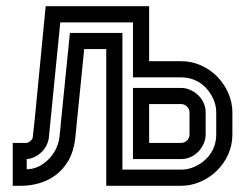

<svg xmlns="http://www.w3.org/2000/svg" viewBox="-20 -598 791 618"><path d="M563 -138Q574 -138 582 -146Q590 -154 590 -165V-236Q590 -247 582 -255Q574 -263 563 -263H460V-138ZM408 -86V-315H563Q578 -315 592.5 -308.5Q607 -302 618 -291.5Q629 -281 635.5 -266.5Q642 -252 642 -236V-165Q642 -150 635.5 -135.5Q629 -121 618.5 -110Q608 -99 593.5 -92.5Q579 -86 563 -86ZM322 0V-440H251L222 -151Q217 -110 200.5 -81.5Q184 -53 160 -35Q136 -17 107 -8.5Q78 0 49 0H21V-138H65Q70 -138 76.5 -143Q83 -148 85 -153L92 -216L127 -578H460V-401H563Q597 -401 627 -387.5Q657 -374 679.5 -351Q702 -328 715 -298Q728 -268 728 -236V-165Q728 -131 714.5 -101Q701 -71 678 -48.5Q655 -26 625 -13Q595 0 563 0ZM374 -52H563Q585 -52 605.5 -61Q626 -70 642 -85Q658 -100 667 -120.5Q676 -141 676 -165V-236Q676 -258 667 -278.5Q658 -299 643 -315Q628 -331 607.5 -340Q587 -349 563 -349H408V-526H174L137 -153Q135 -140 128 -127Q121 -114 111 -106Q91 -88 66 -86V-53Q104 -54 134 -83Q164 -112 171 -153L205 -492H374Z"/></svg>

Font: Aurach Bi
Style: Regular
Weight: 400
Designer: Peter Wiegel
Foundry: Peter Wiegel
Version: Version 1.002